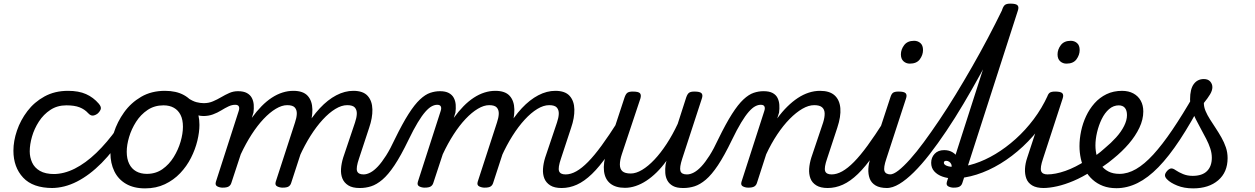

<svg xmlns="http://www.w3.org/2000/svg" viewBox="-20 -1020 6920 1059"><path d="M270 17Q161 17 107.5 -40.5Q54 -98 54 -189Q54 -242 73.5 -299.5Q93 -357 131 -407Q169 -457 225.5 -488Q282 -519 355 -519Q414 -519 454.5 -501Q495 -483 525 -448Q540 -430 535.5 -417.5Q531 -405 519 -394Q506 -384 493 -382.5Q480 -381 466 -396Q447 -417 419 -428Q391 -439 346 -439Q296 -439 258 -414Q220 -389 194.5 -349.5Q169 -310 156.5 -266.5Q144 -223 144 -185Q144 -153 157 -124Q170 -95 200 -77.5Q230 -60 280 -60Q294 -60 299.5 -48.5Q305 -37 303 -21.5Q301 -6 292.5 5.5Q284 17 270 17Z M264 17Q255 17 251 5.5Q247 -6 248 -21.5Q249 -37 256 -48.5Q263 -60 274 -60Q333 -60 392.5 -90Q452 -120 511 -176.5Q570 -233 627 -313Q632 -321 644 -316Q656 -311 664.5 -301.5Q673 -292 668 -284Q607 -188 540.5 -121Q474 -54 404.5 -18.5Q335 17 264 17Z M780 19Q718 19 675 -6Q632 -31 610.5 -75.5Q589 -120 589 -176Q589 -229 608 -288.5Q627 -348 664.5 -400.5Q702 -453 758.5 -486Q815 -519 890 -519Q952 -519 994.5 -495.5Q1037 -472 1058.5 -429.5Q1080 -387 1080 -331Q1080 -291 1068.5 -243.5Q1057 -196 1033.5 -149.5Q1010 -103 974 -65Q938 -27 889.5 -4Q841 19 780 19ZM790 -61Q839 -61 876 -87Q913 -113 938 -153.5Q963 -194 976 -238.5Q989 -283 989 -321Q989 -360 976 -386Q963 -412 939 -425.5Q915 -439 882 -439Q832 -439 794 -413.5Q756 -388 730.5 -348Q705 -308 692 -264Q679 -220 679 -183Q679 -144 692.5 -116.5Q706 -89 731 -75Q756 -61 790 -61Z M1101 -380Q1086 -380 1065.5 -385.5Q1045 -391 1025.5 -400.5Q1006 -410 992 -420Q984 -427 982 -440Q980 -453 984 -465Q988 -477 996 -483Q1004 -489 1014 -481Q1042 -462 1063.5 -456.5Q1085 -451 1104 -451Q1131 -451 1154.5 -461Q1178 -471 1200 -484Q1222 -497 1244.5 -507Q1267 -517 1292 -517Q1306 -517 1312.5 -505.5Q1319 -494 1318 -479.5Q1317 -465 1306.5 -453.5Q1296 -442 1277 -442Q1259 -442 1240 -433Q1221 -424 1200 -411Q1179 -398 1154.5 -389Q1130 -380 1101 -380Z M1208 15Q1192 15 1178.5 8Q1165 1 1171 -18L1296 -406Q1302 -423 1297.5 -432.5Q1293 -442 1278 -442Q1262 -442 1256 -453.5Q1250 -465 1252.5 -479.5Q1255 -494 1265.5 -505.5Q1276 -517 1293 -517Q1323 -517 1341.5 -507Q1360 -497 1369 -480Q1378 -463 1379.5 -442Q1381 -421 1378 -399L1369 -370Q1395 -406 1422.5 -434Q1450 -462 1479 -481Q1508 -500 1538 -509.5Q1568 -519 1598 -519Q1652 -519 1677 -491.5Q1702 -464 1703 -417Q1704 -370 1685 -315L1586 -11Q1582 2 1572 8.5Q1562 15 1539 15Q1523 15 1509 8Q1495 1 1501 -18L1607 -344Q1616 -370 1617 -391.5Q1618 -413 1606.5 -426.5Q1595 -440 1564 -440Q1535 -440 1501.5 -420Q1468 -400 1434 -364Q1400 -328 1368 -278.5Q1336 -229 1308 -169L1256 -11Q1252 2 1241.5 8.5Q1231 15 1208 15ZM1963 17Q1924 17 1901 2.5Q1878 -12 1868.5 -35.5Q1859 -59 1861 -89Q1863 -119 1873 -151L1938 -344Q1947 -370 1948 -391.5Q1949 -413 1937.5 -426.5Q1926 -440 1895 -440Q1864 -440 1829.5 -419Q1795 -398 1760 -360Q1725 -322 1692.5 -270.5Q1660 -219 1632 -157H1595Q1624 -242 1662 -309Q1700 -376 1744 -423Q1788 -470 1835 -494.5Q1882 -519 1929 -519Q1983 -519 2008 -491Q2033 -463 2034 -416.5Q2035 -370 2016 -315L1960 -145Q1943 -95 1949.5 -76.5Q1956 -58 1985 -58Q2000 -58 2006 -46.5Q2012 -35 2009.5 -20.5Q2007 -6 1995.5 5.5Q1984 17 1963 17Z M1966 17Q1954 17 1950.5 5.5Q1947 -6 1951 -20.5Q1955 -35 1964.5 -46.5Q1974 -58 1986 -58Q2003 -58 2023 -68.5Q2043 -79 2064.5 -102Q2086 -125 2109.5 -162Q2133 -199 2158 -253Q2200 -339 2233.5 -391.5Q2267 -444 2296.5 -471.5Q2326 -499 2353 -508Q2380 -517 2406 -517Q2417 -517 2420 -505.5Q2423 -494 2420 -479.5Q2417 -465 2409.5 -453.5Q2402 -442 2391 -442Q2377 -442 2361 -433.5Q2345 -425 2326 -403.5Q2307 -382 2284 -344Q2261 -306 2233 -248Q2191 -161 2156 -108.5Q2121 -56 2089 -29Q2057 -2 2027 7.5Q1997 17 1966 17Z M2322 15Q2306 15 2292.5 8Q2279 1 2285 -18L2410 -406Q2416 -423 2411.5 -432.5Q2407 -442 2392 -442Q2376 -442 2370 -453.5Q2364 -465 2366.5 -479.5Q2369 -494 2379.5 -505.5Q2390 -517 2407 -517Q2437 -517 2455.5 -507Q2474 -497 2483 -480Q2492 -463 2493.5 -442Q2495 -421 2492 -399L2483 -370Q2509 -406 2536.5 -434Q2564 -462 2593 -481Q2622 -500 2652 -509.5Q2682 -519 2712 -519Q2766 -519 2791 -491.5Q2816 -464 2817 -417Q2818 -370 2799 -315L2700 -11Q2696 2 2686 8.5Q2676 15 2653 15Q2637 15 2623 8Q2609 1 2615 -18L2721 -344Q2730 -370 2731 -391.5Q2732 -413 2720.5 -426.5Q2709 -440 2678 -440Q2649 -440 2615.5 -420Q2582 -400 2548 -364Q2514 -328 2482 -278.5Q2450 -229 2422 -169L2370 -11Q2366 2 2355.5 8.5Q2345 15 2322 15ZM3077 17Q3038 17 3015 2.5Q2992 -12 2982.5 -35.5Q2973 -59 2975 -89Q2977 -119 2987 -151L3052 -344Q3061 -370 3062 -391.5Q3063 -413 3051.5 -426.5Q3040 -440 3009 -440Q2978 -440 2943.5 -419Q2909 -398 2874 -360Q2839 -322 2806.5 -270.5Q2774 -219 2746 -157H2709Q2738 -242 2776 -309Q2814 -376 2858 -423Q2902 -470 2949 -494.5Q2996 -519 3043 -519Q3097 -519 3122 -491Q3147 -463 3148 -416.5Q3149 -370 3130 -315L3074 -145Q3057 -95 3063.5 -76.5Q3070 -58 3099 -58Q3114 -58 3120 -46.5Q3126 -35 3123.5 -20.5Q3121 -6 3109.5 5.5Q3098 17 3077 17Z M3078 17Q3064 17 3057.5 5.5Q3051 -6 3053.5 -20.5Q3056 -35 3067.5 -46.5Q3079 -58 3100 -58Q3128 -58 3158.5 -75Q3189 -92 3223.5 -127Q3258 -162 3298.5 -217.5Q3339 -273 3388 -350Q3397 -363 3409.5 -361.5Q3422 -360 3429.5 -350.5Q3437 -341 3431 -328Q3378 -233 3332.5 -167Q3287 -101 3245 -60.5Q3203 -20 3162 -1.5Q3121 17 3078 17Z M3427 16Q3376 16 3346.5 -7.5Q3317 -31 3311.5 -75.5Q3306 -120 3326 -182L3425 -483Q3432 -503 3441.5 -509Q3451 -515 3470 -515Q3502 -515 3510 -505.5Q3518 -496 3512 -476L3410 -170Q3399 -137 3399 -112.5Q3399 -88 3413 -75.5Q3427 -63 3459 -63Q3488 -63 3521.5 -83Q3555 -103 3589.5 -139.5Q3624 -176 3657 -226.5Q3690 -277 3718 -337L3765 -483Q3772 -503 3781.5 -509Q3791 -515 3810 -515Q3841 -515 3849.5 -505.5Q3858 -496 3851 -476L3743 -145Q3727 -96 3733 -77Q3739 -58 3768 -58Q3782 -58 3788.5 -46.5Q3795 -35 3793 -20.5Q3791 -6 3779.5 5.5Q3768 17 3747 17Q3712 17 3691.5 5.5Q3671 -6 3661 -24.5Q3651 -43 3649.5 -65.5Q3648 -88 3651 -111L3656 -133Q3630 -97 3602 -69.5Q3574 -42 3545 -23Q3516 -4 3486 6Q3456 16 3427 16Z M3750 17Q3738 17 3734.5 5.5Q3731 -6 3735 -20.5Q3739 -35 3748.5 -46.5Q3758 -58 3770 -58Q3787 -58 3807 -68.5Q3827 -79 3848.5 -102Q3870 -125 3893.5 -162Q3917 -199 3942 -253Q3984 -339 4017.5 -391.5Q4051 -444 4080.5 -471.5Q4110 -499 4137 -508Q4164 -517 4190 -517Q4201 -517 4204 -505.5Q4207 -494 4204 -479.5Q4201 -465 4193.5 -453.5Q4186 -442 4175 -442Q4161 -442 4145 -433.5Q4129 -425 4110 -403.5Q4091 -382 4068 -344Q4045 -306 4017 -248Q3975 -161 3940 -108.5Q3905 -56 3873 -29Q3841 -2 3811 7.5Q3781 17 3750 17Z M4545 17Q4506 17 4482.5 2.5Q4459 -12 4450 -36Q4441 -60 4443 -89.5Q4445 -119 4455 -151L4520 -344Q4529 -373 4528.5 -394.5Q4528 -416 4514.5 -428Q4501 -440 4471 -440Q4440 -440 4405.5 -420Q4371 -400 4335.5 -364Q4300 -328 4267 -278.5Q4234 -229 4206 -169L4155 -11Q4151 2 4140.5 8.5Q4130 15 4107 15Q4091 15 4077.5 8Q4064 1 4070 -18L4195 -406Q4201 -423 4196.5 -432.5Q4192 -442 4177 -442Q4163 -442 4157.5 -453.5Q4152 -465 4154 -479.5Q4156 -494 4165.5 -505.5Q4175 -517 4192 -517Q4223 -517 4241.5 -507Q4260 -497 4268.5 -480Q4277 -463 4278.5 -442Q4280 -421 4277 -399L4267 -367Q4294 -404 4322.5 -432Q4351 -460 4380.5 -479.5Q4410 -499 4441 -509Q4472 -519 4503 -519Q4556 -519 4583.5 -494Q4611 -469 4615 -423.5Q4619 -378 4598 -315L4542 -145Q4525 -96 4531 -77Q4537 -58 4567 -58Q4581 -58 4587 -46.5Q4593 -35 4591 -20.5Q4589 -6 4577.5 5.5Q4566 17 4545 17Z M4545 17Q4531 17 4524.5 5.5Q4518 -6 4520.5 -20.5Q4523 -35 4534.5 -46.5Q4546 -58 4567 -58Q4595 -58 4625.5 -75Q4656 -92 4690.5 -127Q4725 -162 4765.5 -217.5Q4806 -273 4855 -350Q4864 -363 4876.5 -361.5Q4889 -360 4896.5 -350.5Q4904 -341 4898 -328Q4845 -233 4799.5 -167Q4754 -101 4712 -60.5Q4670 -20 4629 -1.5Q4588 17 4545 17Z M4873 17Q4833 17 4809.5 3Q4786 -11 4777 -35Q4768 -59 4769.5 -89Q4771 -119 4782 -151L4891 -483Q4897 -503 4906.5 -509Q4916 -515 4936 -515Q4967 -515 4975.5 -505.5Q4984 -496 4977 -476L4869 -145Q4852 -95 4858.5 -76.5Q4865 -58 4894 -58Q4908 -58 4914.5 -46.5Q4921 -35 4919 -20.5Q4917 -6 4905.5 5.5Q4894 17 4873 17ZM4998 -669Q4978 -669 4963.5 -682Q4949 -695 4949 -720Q4949 -747 4967 -771Q4985 -795 5022 -795Q5042 -795 5056.5 -782.5Q5071 -770 5071 -744Q5071 -717 5053.5 -693Q5036 -669 4998 -669Z M4871 17Q4854 17 4847.5 5.5Q4841 -6 4844 -20.5Q4847 -35 4858.5 -46.5Q4870 -58 4889 -58Q4908 -58 4936 -80Q4964 -102 4999.5 -141.5Q5035 -181 5075.5 -236Q5116 -291 5160.5 -357Q5205 -423 5250.5 -497.5Q5296 -572 5341 -650.5Q5386 -729 5428.5 -809.5Q5471 -890 5509 -968Q5514 -979 5525 -983.5Q5536 -988 5547.5 -988Q5559 -988 5565.5 -982.5Q5572 -977 5568 -968Q5527 -879 5482 -790Q5437 -701 5389.5 -614.5Q5342 -528 5294.5 -448Q5247 -368 5200 -298Q5153 -228 5108 -170Q5063 -112 5020.5 -70Q4978 -28 4940.5 -5.5Q4903 17 4871 17Z M5240 15Q5224 15 5210.5 8Q5197 1 5203 -18L5508 -968Q5515 -988 5524.5 -994Q5534 -1000 5553 -1000Q5584 -1000 5592.5 -990.5Q5601 -981 5594 -961L5288 -11Q5284 2 5273.5 8.5Q5263 15 5240 15Z M5238 -36Q5206 -36 5178 -46Q5150 -56 5133 -75Q5116 -94 5116 -122Q5116 -151 5135 -171.5Q5154 -192 5188 -192Q5215 -192 5235 -179.5Q5255 -167 5264 -147Q5273 -127 5266 -105L5226 -89Q5231 -103 5227.5 -112.5Q5224 -122 5216 -127.5Q5208 -133 5199 -133Q5186 -133 5186 -122Q5186 -112 5202 -105.5Q5218 -99 5249 -99Q5299 -99 5356 -117.5Q5413 -136 5470.5 -170.5Q5528 -205 5582 -253.5Q5636 -302 5681.5 -362.5Q5727 -423 5759 -493Q5763 -503 5769 -506Q5775 -509 5787 -509Q5806 -509 5811.5 -503.5Q5817 -498 5810 -481Q5778 -403 5729.5 -335Q5681 -267 5622 -212Q5563 -157 5498 -117.5Q5433 -78 5366.5 -57Q5300 -36 5238 -36Z M5737 17Q5697 17 5673.5 3Q5650 -11 5641 -35Q5632 -59 5633.5 -89Q5635 -119 5646 -151L5755 -483Q5761 -503 5770.5 -509Q5780 -515 5800 -515Q5831 -515 5839.5 -505.5Q5848 -496 5841 -476L5733 -145Q5716 -95 5722.5 -76.5Q5729 -58 5758 -58Q5772 -58 5778.5 -46.5Q5785 -35 5783 -20.5Q5781 -6 5769.5 5.5Q5758 17 5737 17ZM5862 -669Q5842 -669 5827.5 -682Q5813 -695 5813 -720Q5813 -747 5831 -771Q5849 -795 5886 -795Q5906 -795 5920.5 -782.5Q5935 -770 5935 -744Q5935 -717 5917.5 -693Q5900 -669 5862 -669Z M5734 17Q5715 17 5709 5.5Q5703 -6 5707.5 -20.5Q5712 -35 5724.5 -46.5Q5737 -58 5756 -58Q5801 -58 5856.5 -77.5Q5912 -97 5972 -136Q5983 -143 5993 -138Q6003 -133 6009 -121Q6015 -109 6014 -96.5Q6013 -84 6003 -77Q5950 -43 5901.5 -22.5Q5853 -2 5810.5 7.5Q5768 17 5734 17Z M5971 -128Q5999 -144 6025 -163Q6051 -182 6074 -203Q6108 -231 6136 -262Q6164 -293 6180 -325Q6196 -357 6196 -385Q6196 -411 6184.5 -425Q6173 -439 6149 -439Q6135 -439 6128.5 -451Q6122 -463 6123.5 -479Q6125 -495 6136 -507Q6147 -519 6168 -519Q6205 -519 6231.5 -504.5Q6258 -490 6272 -464.5Q6286 -439 6286 -405Q6286 -361 6264.5 -315.5Q6243 -270 6206 -227Q6169 -184 6122 -146Q6095 -123 6064.5 -102.5Q6034 -82 6002 -64Z M6138 18Q6096 18 6063.5 5.5Q6031 -7 6006.5 -29Q5982 -51 5965.5 -80.5Q5949 -110 5941.5 -144.5Q5934 -179 5934 -214Q5934 -254 5943 -297Q5952 -340 5970.5 -379.5Q5989 -419 6017 -450.5Q6045 -482 6083 -500.5Q6121 -519 6170 -519Q6179 -519 6181 -507Q6183 -495 6179.5 -479Q6176 -463 6168.5 -451Q6161 -439 6152 -439Q6121 -439 6097 -418Q6073 -397 6056.5 -363Q6040 -329 6031 -290.5Q6022 -252 6022 -218Q6022 -188 6029.5 -159.5Q6037 -131 6053 -109Q6069 -87 6094 -74Q6119 -61 6155 -61Q6200 -61 6246 -87.5Q6292 -114 6341 -167.5Q6390 -221 6446 -303.5Q6502 -386 6567 -499Q6573 -510 6587 -506.5Q6601 -503 6611.5 -492.5Q6622 -482 6616 -470Q6549 -342 6488 -249.5Q6427 -157 6369.5 -98Q6312 -39 6254.5 -10.5Q6197 18 6138 18Z M6561 19Q6511 19 6473 3.5Q6435 -12 6417 -31Q6405 -43 6405.5 -54Q6406 -65 6419 -79Q6431 -91 6441 -91Q6451 -91 6465 -81Q6481 -70 6505 -60Q6529 -50 6558 -50Q6611 -50 6637.5 -76.5Q6664 -103 6664 -150Q6664 -175 6655.5 -201Q6647 -227 6633 -254Q6619 -281 6604 -308.5Q6589 -336 6575 -363.5Q6561 -391 6552.5 -418.5Q6544 -446 6544 -472Q6544 -529 6564.5 -556.5Q6585 -584 6620 -584Q6643 -584 6655 -570.5Q6667 -557 6667 -539Q6667 -521 6654.5 -500Q6642 -479 6620 -452Q6620 -430 6629.5 -407.5Q6639 -385 6654 -361.5Q6669 -338 6685.5 -313Q6702 -288 6717 -261.5Q6732 -235 6741.5 -207Q6751 -179 6751 -148Q6751 -70 6699 -25.5Q6647 19 6561 19Z"/></svg>

Font: Playwrite SK
Style: Regular
Weight: 400
Designer: Veronika Burian, José Scaglione
Foundry: TypeTogether
Version: Version 1.002